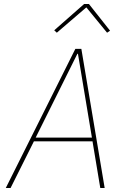

<svg xmlns="http://www.w3.org/2000/svg" viewBox="-20 -943 640 963"><path d="M483 0 444 -234H150L33 0H9L358 -698H388L505 0ZM371 -673H368L159 -253H441ZM426 -923 532 -789 517 -779 413 -906 265 -779 252 -791 402 -923Z"/></svg>

Font: IBM Plex Mono Thin
Style: Italic
Weight: 100
Italic angle: -9°
Monospace: yes
Designer: Mike Abbink, Paul van der Laan, Pieter van Rosmalen
Foundry: Bold Monday
Version: Version 2.3